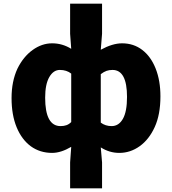

<svg xmlns="http://www.w3.org/2000/svg" viewBox="-20 -819 937 1046"><path d="M362 66 368 -19Q312 14 264 14Q198 14 148 -22Q98 -59 70.5 -126Q43 -193 43 -285Q43 -376 75 -445Q107 -510 157.5 -546.5Q208 -583 264 -583Q320 -583 368 -553L362 -635V-799H536V-635L529 -548Q593 -583 645 -583Q708 -583 755 -547Q802 -511 828 -445.5Q854 -380 854 -294Q854 -195 823 -127Q792 -59 741 -22.5Q690 14 630 14Q576 14 529 -16L536 66V207H362ZM368 -154V-418Q343 -438 306 -438Q271 -438 248.5 -399Q226 -360 226 -287Q226 -132 310 -132Q328 -132 342 -137Q356 -142 368 -154ZM672 -291Q672 -438 593 -438Q575 -438 560.5 -433Q546 -428 529 -415V-151Q554 -132 588 -132Q627 -132 649.5 -171.5Q672 -211 672 -291Z"/></svg>

Font: Merged Yaku Han JP Black
Style: Regular
Weight: 900
Designer: Ryoko NISHIZUKA 西塚涼子 (kana, bopomofo & ideographs); Paul D. Hunt (Latin, Greek & Cyrillic); Sandoll Communications 산돌커뮤니
Foundry: Adobe
Version: Version 2.004